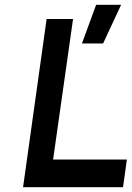

<svg xmlns="http://www.w3.org/2000/svg" viewBox="-20 -779 548 799"><path d="M321 -598H409L484 -759H380ZM76 0H492L508 -115H201L284 -700H174Z"/></svg>

Font: Unageo
Style: SemiBold-Italic
Weight: 600
Designer: Richard Sepsi
Foundry: Richard Sepsi
Version: Version 2.000